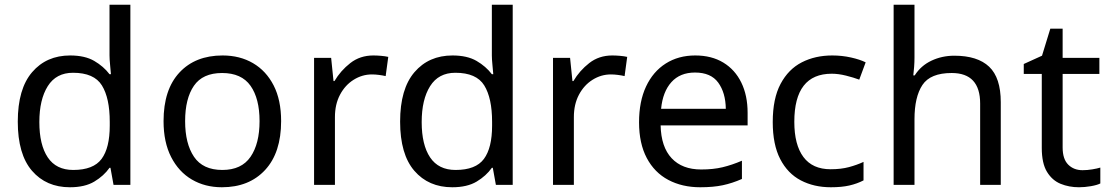

<svg xmlns="http://www.w3.org/2000/svg" viewBox="-20 -780 4684 810"><path d="M275 10Q175 10 115 -59.5Q55 -129 55 -267Q55 -405 115.5 -475.5Q176 -546 276 -546Q338 -546 377.5 -523Q417 -500 442 -467H448Q447 -480 444.5 -505.5Q442 -531 442 -546V-760H530V0H459L446 -72H442Q418 -38 378 -14Q338 10 275 10ZM289 -63Q374 -63 408.5 -109.5Q443 -156 443 -250V-266Q443 -366 410 -419.5Q377 -473 288 -473Q217 -473 181.5 -416.5Q146 -360 146 -265Q146 -169 181.5 -116Q217 -63 289 -63Z M1166 -269Q1166 -136 1098.5 -63Q1031 10 916 10Q845 10 789.5 -22.5Q734 -55 702 -117.5Q670 -180 670 -269Q670 -402 737 -474Q804 -546 919 -546Q992 -546 1047.5 -513.5Q1103 -481 1134.5 -419.5Q1166 -358 1166 -269ZM761 -269Q761 -174 798.5 -118.5Q836 -63 918 -63Q999 -63 1037 -118.5Q1075 -174 1075 -269Q1075 -364 1037 -418Q999 -472 917 -472Q835 -472 798 -418Q761 -364 761 -269Z M1555 -546Q1570 -546 1587.5 -544.5Q1605 -543 1618 -540L1607 -459Q1594 -462 1578.5 -464Q1563 -466 1549 -466Q1508 -466 1472 -443.5Q1436 -421 1414.5 -380.5Q1393 -340 1393 -286V0H1305V-536H1377L1387 -438H1391Q1417 -482 1458 -514Q1499 -546 1555 -546Z M1888 10Q1788 10 1728 -59.5Q1668 -129 1668 -267Q1668 -405 1728.5 -475.5Q1789 -546 1889 -546Q1951 -546 1990.5 -523Q2030 -500 2055 -467H2061Q2060 -480 2057.5 -505.5Q2055 -531 2055 -546V-760H2143V0H2072L2059 -72H2055Q2031 -38 1991 -14Q1951 10 1888 10ZM1902 -63Q1987 -63 2021.5 -109.5Q2056 -156 2056 -250V-266Q2056 -366 2023 -419.5Q1990 -473 1901 -473Q1830 -473 1794.5 -416.5Q1759 -360 1759 -265Q1759 -169 1794.5 -116Q1830 -63 1902 -63Z M2563 -546Q2578 -546 2595.5 -544.5Q2613 -543 2626 -540L2615 -459Q2602 -462 2586.5 -464Q2571 -466 2557 -466Q2516 -466 2480 -443.5Q2444 -421 2422.5 -380.5Q2401 -340 2401 -286V0H2313V-536H2385L2395 -438H2399Q2425 -482 2466 -514Q2507 -546 2563 -546Z M2913 -546Q2982 -546 3031.5 -516Q3081 -486 3107.5 -431.5Q3134 -377 3134 -304V-251H2767Q2769 -160 2813.5 -112.5Q2858 -65 2938 -65Q2989 -65 3028.5 -74.5Q3068 -84 3110 -102V-25Q3069 -7 3029 1.5Q2989 10 2934 10Q2858 10 2799.5 -21Q2741 -52 2708.5 -113.5Q2676 -175 2676 -264Q2676 -352 2705.5 -415Q2735 -478 2788.5 -512Q2842 -546 2913 -546ZM2912 -474Q2849 -474 2812.5 -433.5Q2776 -393 2769 -321H3042Q3041 -389 3010 -431.5Q2979 -474 2912 -474Z M3485 10Q3414 10 3358.5 -19Q3303 -48 3271.5 -109Q3240 -170 3240 -265Q3240 -364 3273 -426Q3306 -488 3362.5 -517Q3419 -546 3491 -546Q3532 -546 3570 -537.5Q3608 -529 3632 -517L3605 -444Q3581 -453 3549 -461Q3517 -469 3489 -469Q3331 -469 3331 -266Q3331 -169 3369.5 -117.5Q3408 -66 3484 -66Q3528 -66 3561.5 -75Q3595 -84 3623 -97V-19Q3596 -5 3563.5 2.5Q3531 10 3485 10Z M3838 -537Q3838 -518 3836.5 -498Q3835 -478 3833 -462H3839Q3865 -503 3909.5 -524Q3954 -545 4006 -545Q4104 -545 4153 -498.5Q4202 -452 4202 -349V0H4115V-343Q4115 -472 3995 -472Q3905 -472 3871.5 -421.5Q3838 -371 3838 -277V0H3750V-760H3838Z M4547 -62Q4567 -62 4588 -65.5Q4609 -69 4622 -73V-6Q4608 1 4582 5.5Q4556 10 4532 10Q4490 10 4454.5 -4.5Q4419 -19 4397 -55Q4375 -91 4375 -156V-468H4299V-510L4376 -545L4411 -659H4463V-536H4618V-468H4463V-158Q4463 -109 4486.5 -85.5Q4510 -62 4547 -62Z"/></svg>

Font: Noto Sans Kawi
Style: Regular
Weight: 400
Designer: Fadhl Haqq
Version: Version 1.000